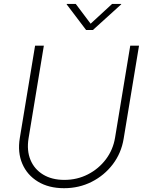

<svg xmlns="http://www.w3.org/2000/svg" viewBox="-20 -964 749 994"><path d="M311.5 10.3Q232.4 10.3 176.5 -23.7Q120.6 -57.6 95.5 -116.2Q70.3 -174.8 82.5 -249L161.6 -727.5H207L127.9 -248Q117.7 -185.1 137.7 -136.5Q157.7 -87.9 203.1 -60.3Q248.5 -32.7 313 -32.7Q379.4 -32.7 435.1 -61.3Q490.7 -89.8 528.1 -139.2Q565.4 -188.5 575.7 -251.5L654.3 -727.5H699.7L620.1 -245.6Q607.9 -171.4 564 -113.5Q520 -55.7 454.6 -22.7Q389.2 10.3 311.5 10.3ZM372.1 -943.8 449.2 -841.3 560.5 -943.8H607.4V-941.4L460.9 -808.6H425.8L325.2 -941.4L325.7 -943.8Z"/></svg>

Font: Inter 20pt ExtraLight
Style: Italic
Weight: 250
Italic angle: -9.3988°
Version: Version 4.001;git-66647c0bb